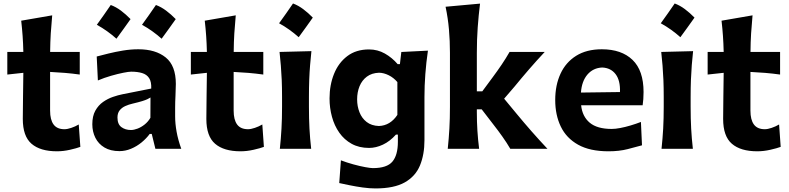

<svg xmlns="http://www.w3.org/2000/svg" viewBox="-20 -847 4491 1093"><path d="M304.1 14.3Q340.4 14.3 378.6 5.6Q416.8 -3.1 437.4 -10.9L428.3 -138.4Q408.2 -126.5 385.7 -119Q363.1 -111.4 347 -111.4Q304.8 -111.4 285 -138.3Q265.2 -165.1 265.2 -217.2V-437.5Q306.4 -435.6 349.2 -432.1Q392 -428.5 434 -422.6V-551.3H265.4Q266 -608.9 269 -656.6Q272 -704.4 277.2 -759.7L100.7 -729.2Q105.8 -684.1 108.8 -641.7Q111.8 -599.3 112.9 -551.3H21.6V-422.6L112.9 -432.5Q112.4 -364.3 111.1 -299.2Q109.8 -234.2 109.8 -170Q109.8 -71.4 159.5 -28.6Q209.3 14.3 304.1 14.3Z M725.4 -106.9Q693.6 -106.9 671.2 -123.3Q648.7 -139.7 648.7 -178Q648.7 -203 661 -218.6Q673.3 -234.2 693.1 -243.2Q712.9 -252.2 735.4 -257.2Q769.8 -265.3 789.1 -271.3Q808.4 -277.3 819 -282.3Q829.5 -287.4 836.7 -292.1L836.2 -176.4Q822.9 -153.7 803.2 -138.1Q783.6 -122.6 762.9 -114.8Q742.2 -106.9 725.4 -106.9ZM660.1 13.3Q693.6 13.3 726 -0.2Q758.4 -13.7 785.9 -36.2Q813.3 -58.7 832.4 -84.7H843.8L864.6 0H1011.9Q993.4 -51.7 985.2 -97.7Q977 -143.8 977 -184.7V-234Q977 -265.7 979 -304.1Q981 -342.6 981 -369Q981 -473.4 923.4 -519.9Q865.7 -566.5 767.6 -566.5Q724.6 -566.5 680.1 -559.2Q635.5 -551.8 596.5 -542.1Q557.5 -532.4 530.6 -525.3L537.2 -389Q573.4 -404.4 612.1 -415.5Q650.8 -426.7 681.9 -432.8Q713 -439 726.8 -439Q763.1 -439 789.2 -431Q815.4 -423.1 829 -402.3Q842.6 -381.5 840.9 -342.9L677.2 -310.4Q652.7 -305.6 623 -295.4Q593.4 -285.3 566.7 -266.6Q540 -247.9 522.7 -217Q505.5 -186.2 505.5 -139.8Q505.5 -97.4 522.9 -62.6Q540.3 -27.8 574.6 -7.3Q608.9 13.3 660.1 13.3ZM867.7 -818.6Q848.4 -790.4 828.8 -762.4Q809.2 -734.4 788.4 -705.9Q819.9 -688.6 847.7 -668.6Q875.4 -648.7 900.1 -626.6Q921.1 -655.1 941.1 -683Q961 -710.8 980.4 -738.2Q954 -765.3 925.8 -786.4Q897.7 -807.4 867.7 -818.6ZM610.5 -818.6Q591.2 -790.4 571.6 -762.4Q552.1 -734.4 531.3 -705.9Q562.7 -688.6 590.5 -668.6Q618.3 -648.7 642.9 -626.6Q663.9 -655.1 683.9 -683Q703.9 -710.8 723.2 -738.2Q696.8 -765.3 668.7 -786.4Q640.5 -807.4 610.5 -818.6Z M1349 14.3Q1385.3 14.3 1423.5 5.6Q1461.7 -3.1 1482.3 -10.9L1473.3 -138.4Q1453.1 -126.5 1430.6 -119Q1408 -111.4 1391.9 -111.4Q1349.7 -111.4 1329.9 -138.3Q1310.1 -165.1 1310.1 -217.2V-437.5Q1351.3 -435.6 1394.1 -432.1Q1436.9 -428.5 1478.9 -422.6V-551.3H1310.4Q1310.9 -608.9 1313.9 -656.6Q1316.9 -704.4 1322.1 -759.7L1145.6 -729.2Q1150.8 -684.1 1153.7 -641.7Q1156.7 -599.3 1157.8 -551.3H1066.5V-422.6L1157.8 -432.5Q1157.3 -364.3 1156 -299.2Q1154.7 -234.2 1154.7 -170Q1154.7 -71.4 1204.5 -28.6Q1254.2 14.3 1349 14.3Z M1648 -827.2Q1628.7 -799 1609.1 -771Q1589.5 -743 1568.7 -714.5Q1600.2 -697.2 1628 -677.2Q1655.7 -657.3 1680.4 -635.2Q1701.4 -663.7 1721.4 -691.6Q1741.3 -719.4 1760.7 -746.8Q1734.3 -773.9 1706.1 -795Q1678 -816 1648 -827.2ZM1573.1 0H1751.4Q1744.7 -59.3 1741.7 -115.1Q1738.7 -170.9 1738.7 -239.5V-294.5Q1738.7 -349.5 1740.4 -393.5Q1742.1 -437.4 1745.3 -476.6Q1748.4 -515.7 1752.8 -555.9L1571.4 -551.3Q1575.7 -511.8 1578.8 -473.3Q1581.9 -434.8 1583.8 -391.6Q1585.6 -348.5 1585.6 -294.5V-239.5Q1585.6 -170.9 1582.4 -115.1Q1579.3 -59.3 1573.1 0Z M2117.5 225.7Q2083.7 225.7 2044.7 220.3Q2005.6 214.8 1970.2 207.5Q1934.8 200.1 1911.2 195.1L1920.7 65.7Q1955.2 78.8 1992.2 88.9Q2029.2 99 2059.4 104.5Q2089.6 110 2102.8 110Q2182.8 110 2213.9 73Q2245 36.1 2245 -39.8V-80.9H2234.2Q2199.5 -42.2 2159.8 -23.6Q2120.1 -4.9 2081 -4.9Q2024.3 -4.9 1981.9 -28.3Q1939.6 -51.7 1911.6 -91.6Q1883.5 -131.5 1869.8 -182Q1856 -232.4 1856 -286.7Q1856 -363.5 1881.7 -426.8Q1907.3 -490.1 1957.4 -527.8Q2007.4 -565.6 2080.8 -565.6Q2129.4 -565.6 2170.9 -542.2Q2212.3 -518.7 2243.7 -481.9H2256.6L2264.6 -551.1L2416.1 -558.7Q2406.2 -491.4 2401.3 -425.1Q2396.3 -358.8 2396.3 -294.4V-48.8Q2396.3 32.9 2370.8 94.8Q2345.3 156.7 2284.4 191.2Q2223.5 225.7 2117.5 225.7ZM2136.9 -129.7Q2201.4 -132 2242.1 -192.8V-379.8Q2220.6 -404.9 2192.7 -418.7Q2164.9 -432.5 2137.8 -433Q2096.2 -431.5 2068.4 -410.7Q2040.6 -389.9 2026.8 -356.1Q2013 -322.2 2013 -281.2Q2013 -242.2 2026.4 -208.1Q2039.7 -173.9 2067.2 -152.6Q2094.7 -131.2 2136.9 -129.7Z M2528.9 0H2707.5Q2700.8 -54 2697.7 -103.7Q2694.5 -153.4 2694.5 -209.9V-224.6H2722.2L2789.3 -137.4Q2815.9 -103.5 2840.3 -69Q2864.8 -34.5 2884.9 0H3096.4Q3049.5 -49.9 3005.4 -100.1Q2961.4 -150.3 2920.1 -200.4L2849.9 -285.2L2909.1 -354.1Q2949.4 -403.4 2991.8 -452.4Q3034.2 -501.5 3080.9 -551.3H2880.8Q2860.1 -515 2835.6 -478.8Q2811.2 -442.7 2784.2 -406.4L2725.4 -326.9H2694.5V-546.2Q2694.5 -621.8 2699.5 -691.3Q2704.5 -760.8 2712.7 -826.4L2516.5 -808.6Q2530.3 -743.6 2535.8 -678.8Q2541.4 -614.1 2541.4 -546.2V-239.5Q2541.4 -170.9 2538.2 -115.1Q2535.1 -59.3 2528.9 0Z M3443.8 14.3Q3505.1 14.3 3552.7 2Q3600.3 -10.3 3634.7 -19.8L3628.6 -152.8Q3600.7 -142 3569.9 -132.8Q3539 -123.6 3511 -118.3Q3482.9 -113 3462.5 -113Q3379.2 -113 3337 -148.6Q3294.7 -184.2 3288.2 -247.9H3638.4Q3640.8 -265.1 3642.2 -282.8Q3643.6 -300.5 3643.6 -323Q3643.6 -445.6 3580.8 -506.1Q3518 -566.5 3406.1 -566.5Q3319.4 -566.5 3260.1 -529.5Q3200.8 -492.4 3170.8 -427.3Q3140.7 -362.2 3140.7 -277.7Q3140.7 -192.5 3172.4 -126.6Q3204.1 -60.7 3271.1 -23.2Q3338.1 14.3 3443.8 14.3ZM3509.3 -323 3287.1 -320.1Q3291.8 -384.7 3324 -422.5Q3356.3 -460.3 3407.9 -462.7Q3457.2 -460.6 3484.4 -424.9Q3511.7 -389.2 3509.3 -323Z M3820.9 -827.2Q3801.5 -799 3782 -771Q3762.4 -743 3741.6 -714.5Q3773 -697.2 3800.8 -677.2Q3828.6 -657.3 3853.2 -635.2Q3874.3 -663.7 3894.2 -691.6Q3914.2 -719.4 3933.6 -746.8Q3907.1 -773.9 3879 -795Q3850.9 -816 3820.9 -827.2ZM3745.9 0H3924.3Q3917.6 -59.3 3914.6 -115.1Q3911.6 -170.9 3911.6 -239.5V-294.5Q3911.6 -349.5 3913.3 -393.5Q3915 -437.4 3918.1 -476.6Q3921.2 -515.7 3925.6 -555.9L3744.2 -551.3Q3748.6 -511.8 3751.7 -473.3Q3754.8 -434.8 3756.6 -391.6Q3758.4 -348.5 3758.4 -294.5V-239.5Q3758.4 -170.9 3755.3 -115.1Q3752.2 -59.3 3745.9 0Z M4290.9 14.3Q4327.2 14.3 4365.4 5.6Q4403.6 -3.1 4424.2 -10.9L4415.2 -138.4Q4395 -126.5 4372.5 -119Q4349.9 -111.4 4333.8 -111.4Q4291.6 -111.4 4271.8 -138.3Q4252 -165.1 4252 -217.2V-437.5Q4293.2 -435.6 4336 -432.1Q4378.8 -428.5 4420.8 -422.6V-551.3H4252.3Q4252.8 -608.9 4255.8 -656.6Q4258.8 -704.4 4264 -759.7L4087.5 -729.2Q4092.7 -684.1 4095.6 -641.7Q4098.6 -599.3 4099.7 -551.3H4008.4V-422.6L4099.7 -432.5Q4099.2 -364.3 4097.9 -299.2Q4096.6 -234.2 4096.6 -170Q4096.6 -71.4 4146.4 -28.6Q4196.1 14.3 4290.9 14.3Z"/></svg>

Font: Pinar-VF-FD
Style: Regular
Weight: 300
Designer: Amin Abedi
Version: Version 3.0